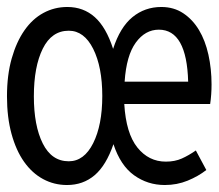

<svg xmlns="http://www.w3.org/2000/svg" viewBox="-38 -518 626 550"><path d="M523 -87Q503 -73 483 -64Q463 -55 437 -55Q388 -55 355.5 -95.5Q323 -136 318 -220H564Q566 -233 567 -247.5Q568 -262 568 -276Q568 -321 559 -361.5Q550 -402 532 -432Q514 -462 487 -480Q460 -498 424 -498Q377 -498 341.5 -469Q306 -440 286 -378Q266 -440 233.5 -469Q201 -498 155 -498Q118 -498 86.5 -481Q55 -464 32 -431Q9 -398 -4.5 -350.5Q-18 -303 -18 -242Q-18 -182 -5 -134.5Q8 -87 31 -54.5Q54 -22 85.5 -5Q117 12 154 12Q200 12 233 -16Q266 -44 287 -105Q307 -44 346 -16Q385 12 434 12Q469 12 499.5 -0.5Q530 -13 553 -31ZM59 -242Q59 -327 84.5 -378.5Q110 -430 159 -430Q203 -430 229 -378Q255 -326 255 -243Q255 -160 229 -108Q203 -56 159 -56Q110 -56 84.5 -107Q59 -158 59 -242ZM319 -284Q324 -359 351 -396Q378 -433 417 -433Q497 -433 501 -284Z"/></svg>

Font: Codetta
Style: Regular
Weight: 400
Italic angle: -11°
Designer: Ulrich Proeller
Foundry: PROSA GmbH
Version: Version 2.00;September 29, 2018;FontCreator 11.5.0.2427 64-b